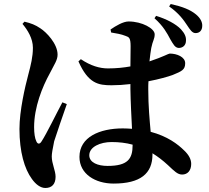

<svg xmlns="http://www.w3.org/2000/svg" viewBox="-20 -872 1040 957"><path d="M750 -781C795 -741 813 -706 829 -676C844 -651 852 -634 871 -633C889 -633 907 -644 907 -670C908 -688 901 -705 882 -726C856 -753 810 -777 758 -793ZM291 -362C264 -312 211 -203 187 -167C178 -152 167 -153 161 -168C154 -182 150 -207 150 -238C150 -338 191 -439 228 -506C251 -552 267 -572 267 -600C267 -654 211 -712 181 -731C156 -748 135 -756 102 -764L92 -753C118 -722 144 -680 144 -634C144 -589 134 -549 121 -500C105 -440 77 -321 77 -229C77 -115 102 -30 139 20C158 47 182 65 206 65C239 65 257 45 257 9C257 -22 238 -56 238 -92C238 -107 242 -128 250 -168C261 -204 294 -298 313 -353ZM641 -149C641 -80 617 -45 516 -45C469 -45 425 -61 425 -98C425 -140 480 -164 536 -164C573 -164 608 -160 641 -151ZM534 -710C558 -706 584 -702 606 -693C623 -687 631 -684 631 -641L630 -541C597 -535 560 -531 518 -531C477 -531 432 -544 383 -577L371 -566C420 -455 471 -447 536 -447C566 -447 598 -449 630 -453V-429C631 -363 635 -289 638 -230C623 -231 608 -232 592 -232C477 -232 376 -189 376 -90C376 -4 456 43 546 43C680 43 740 -7 740 -102V-108C766 -92 791 -73 817 -49C850 -18 865 -2 888 -2C915 -2 933 -22 933 -55C933 -78 921 -100 899 -121C866 -154 814 -193 731 -215C726 -272 719 -342 719 -427C719 -440 719 -454 720 -467C773 -477 818 -490 840 -498C886 -517 903 -524 903 -557C903 -588 862 -605 826 -605C820 -605 794 -589 725 -566C728 -594 731 -617 734 -633C741 -669 751 -677 751 -701C751 -730 688 -765 621 -765C594 -765 557 -743 531 -725ZM823 -840C873 -805 896 -771 912 -747C928 -723 938 -707 955 -707C976 -707 988 -722 988 -743C989 -760 980 -781 957 -800C928 -824 889 -839 831 -852Z"/></svg>

Font: Source Han Serif
Style: Bold
Weight: 700
Designer: Ryoko NISHIZUKA 西塚涼子 (kana & ideographs); Frank Grießhammer (Latin, Greek & Cyrillic); Wenlong ZHANG 张文龙 (bopomofo); San
Foundry: Adobe Systems Incorporated
Version: Version 1.001;PS 1.001;hotconv 16.6.54;makeotf.lib2.5.65590